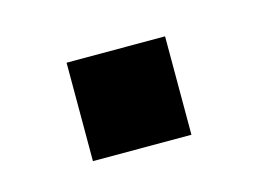

<svg xmlns="http://www.w3.org/2000/svg" viewBox="-37 -177 385 264"><g transform="rotate(-15 155.0 -45.0)"><path d="M69.8 -115.2H210V24.9H69.8Z"/></g></svg>

Font: BIZ UDPGothic
Style: Regular
Weight: 400
Designer: TypeBank Co., Ltd.
Foundry: Morisawa Inc.
Version: Version 1.051